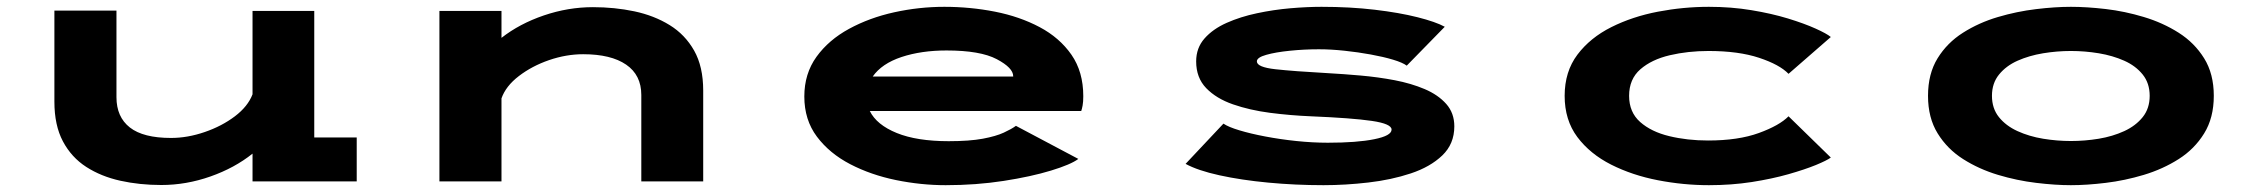

<svg xmlns="http://www.w3.org/2000/svg" viewBox="-20 -532 6640 563"><path d="M453 10.5Q389.5 10.5 333 -2Q276.5 -14.5 233 -42.5Q189.5 -70.5 164.5 -117.5Q139.5 -164.5 139.5 -234V-501H321.5V-247Q321.5 -189 360.8 -158.2Q400 -127.5 481.5 -127.5Q530 -127.5 580.2 -144.8Q630.5 -162 668.8 -191Q707 -220 720.5 -255.5V-500H901.5V-129H1026V0H720.5V-81.5Q668 -39.5 597 -14.5Q526 10.5 453 10.5Z M1268.5 0V-500H1450.5V-421Q1503.5 -462.5 1574.8 -486.8Q1646 -511 1718.5 -511Q1782 -511 1840 -498.8Q1898 -486.5 1943.5 -458.5Q1989 -430.5 2015.5 -383.5Q2042 -336.5 2042 -266.5V0H1860.5V-253.5Q1860.5 -312 1816 -342.5Q1771.5 -373 1690 -373Q1640.5 -373 1590.2 -355.8Q1540 -338.5 1501.5 -309Q1463 -279.5 1450.5 -243.5V0Z M2753 11Q2680.5 11 2607.2 -4Q2534 -19 2473.2 -50.5Q2412.5 -82 2375.5 -131.2Q2338.5 -180.5 2338.5 -249Q2338.5 -316 2374.2 -365.5Q2410 -415 2469.8 -447.5Q2529.5 -480 2602.2 -496Q2675 -512 2749 -512Q2825 -512 2897.5 -497.8Q2970 -483.5 3028.5 -452.5Q3087 -421.5 3121.8 -371.5Q3156.5 -321.5 3156.5 -250Q3156.5 -233 3154.5 -222.5Q3152.5 -212 3150.5 -206.5H2530.5Q2550.5 -166 2609.5 -142Q2668.5 -118 2762 -118Q2822.5 -118 2861.5 -125.2Q2900.5 -132.5 2923.2 -143Q2946 -153.5 2959 -163L3142 -66Q3120 -49.5 3061.8 -31.8Q3003.5 -14 2922.8 -1.5Q2842 11 2753 11ZM2755.5 -384Q2681.5 -384 2623.5 -364.8Q2565.5 -345.5 2539 -307.5H2951V-308.5Q2951 -333 2902.8 -358.5Q2854.5 -384 2755.5 -384Z M3861 11Q3778.5 11 3699 3.5Q3619.5 -4 3555.8 -18Q3492 -32 3456.5 -51.5L3567.5 -169.5Q3582 -159.5 3614.5 -149.8Q3647 -140 3690.2 -131.8Q3733.5 -123.5 3781.2 -118.5Q3829 -113.5 3873.5 -113.5Q3959 -113.5 4009.8 -123.8Q4060.5 -134 4060.5 -152Q4060.5 -169 4002.5 -177.5Q3944.5 -186 3823.5 -191Q3763.5 -193.5 3704 -201.2Q3644.5 -209 3595.5 -226Q3546.5 -243 3517 -273.5Q3487.5 -304 3487.5 -352Q3487.5 -391.5 3512 -419.2Q3536.5 -447 3577 -465Q3617.5 -483 3666 -493.2Q3714.5 -503.5 3764 -507.8Q3813.5 -512 3855 -512Q3938.5 -512 4010.8 -503.5Q4083 -495 4136.5 -481.5Q4190 -468 4216.5 -453.5L4105 -339.5Q4093 -348.5 4064.8 -357Q4036.5 -365.5 3999.5 -372.2Q3962.5 -379 3922.8 -383.2Q3883 -387.5 3847.5 -387.5Q3804 -387.5 3762.2 -383.2Q3720.5 -379 3693 -371.2Q3665.5 -363.5 3665.5 -352Q3665.5 -335 3719.8 -329Q3774 -323 3873.5 -317.5Q3919 -315 3970 -310.5Q4021 -306 4069.5 -296.8Q4118 -287.5 4157.5 -270.8Q4197 -254 4220.8 -227.2Q4244.5 -200.5 4244.5 -161.5Q4244.5 -110 4209.2 -76.2Q4174 -42.5 4116.8 -23.5Q4059.5 -4.5 3992.2 3.2Q3925 11 3861 11Z M4991 11Q4916.5 11 4841.5 -3.5Q4766.5 -18 4704.5 -49.2Q4642.5 -80.5 4605.2 -130.2Q4568 -180 4568 -251Q4568 -322 4605.5 -371.8Q4643 -421.5 4705 -452.5Q4767 -483.5 4841.8 -497.8Q4916.5 -512 4991 -512Q5056.5 -512 5115.5 -502.2Q5174.5 -492.5 5222.8 -477.8Q5271 -463 5303.8 -448.2Q5336.5 -433.5 5348.5 -423.5L5224.5 -315.5Q5198.5 -342.5 5138.2 -362.5Q5078 -382.5 4990 -382.5Q4929.5 -382.5 4876.2 -370Q4823 -357.5 4790 -328.8Q4757 -300 4757 -251Q4757 -203 4789.5 -174.2Q4822 -145.5 4874.8 -132.8Q4927.5 -120 4988.5 -120Q5077 -120 5137.5 -142Q5198 -164 5224.5 -191L5348.5 -70Q5337 -61.5 5304.8 -48.2Q5272.5 -35 5224.2 -21.2Q5176 -7.5 5116.5 1.8Q5057 11 4991 11Z M6052.5 11Q6006.5 11 5950.5 4.2Q5894.5 -2.5 5838.8 -19.2Q5783 -36 5736.5 -65.5Q5690 -95 5661.8 -140.8Q5633.5 -186.5 5633.5 -251Q5633.5 -315.5 5661.5 -361Q5689.5 -406.5 5736 -436Q5782.5 -465.5 5838.2 -482Q5894 -498.5 5950 -505.2Q6006 -512 6052.5 -512Q6099 -512 6154.8 -505.5Q6210.5 -499 6266.2 -482.2Q6322 -465.5 6368.5 -436Q6415 -406.5 6443.2 -361Q6471.5 -315.5 6471.5 -251Q6471.5 -186.5 6443.2 -140.8Q6415 -95 6368.5 -65.5Q6322 -36 6266.2 -19.2Q6210.5 -2.5 6154.8 4.2Q6099 11 6052.5 11ZM6052.5 -118.5Q6093.5 -118.5 6134.2 -125.2Q6175 -132 6208.8 -147.5Q6242.5 -163 6263 -188.5Q6283.5 -214 6283.5 -251Q6283.5 -288 6263 -313.5Q6242.5 -339 6208.8 -354Q6175 -369 6134.2 -375.8Q6093.5 -382.5 6052.5 -382.5Q6012 -382.5 5971 -375.8Q5930 -369 5896.2 -354Q5862.5 -339 5841.8 -313.5Q5821 -288 5821 -251Q5821 -214 5841.5 -188.5Q5862 -163 5896 -147.5Q5930 -132 5971 -125.2Q6012 -118.5 6052.5 -118.5Z"/></svg>

Font: Trispace Expanded
Style: Bold
Weight: 700
Width: 7
Designer: Tyler Finck
Foundry: Etcetera Type Company
Version: Version 1.210; ttfautohint (v1.8.3)